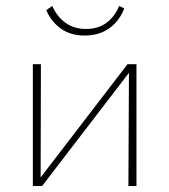

<svg xmlns="http://www.w3.org/2000/svg" viewBox="-20 -623 567 643"><path d="M410 0 412 -408H437V0ZM90 0V-408H117L116 0ZM104 0V-13L407 -408H424V-395L121 0ZM263 -504Q216 -504 183.5 -527.5Q151 -551 135 -589L155 -603Q171 -567 199.5 -546.5Q228 -526 268 -526Q309 -526 337 -547Q365 -568 379 -603L396 -595Q381 -554 347 -529Q313 -504 263 -504Z"/></svg>

Font: Ysabeau Office Thin
Style: Regular
Weight: 250
Designer: Christian Thalmann (Catharsis Fonts)
Version: Version 2.001;gftools[0.9.30]; featfreeze: tnum,lnum,ss02